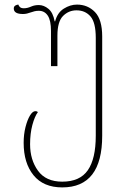

<svg xmlns="http://www.w3.org/2000/svg" viewBox="-20 -566 530 836"><path d="M251 250Q169 250 126 197Q83 144 83 56Q83 19 91 -12.5Q99 -44 110.5 -63Q122 -82 134 -82Q138 -82 140.5 -81Q143 -80 145 -78Q131 -59 121 -22Q111 15 111 62Q111 130 145.5 177.5Q180 225 251 225Q328 225 362.5 175Q397 125 397 25V-401Q397 -468 374 -494.5Q351 -521 313 -521Q279 -521 254.5 -496.5Q230 -472 230 -411V-278H202V-431Q202 -477 188 -498Q174 -519 149 -519Q139 -519 130.5 -517Q122 -515 114 -512Q106 -509 97.5 -507Q89 -505 80 -505Q40 -505 40 -529Q40 -538 47 -542Q54 -546 60 -546Q61 -541 66.5 -535.5Q72 -530 84 -530Q92 -530 100 -532Q108 -534 117 -538Q131 -544 149 -544Q171 -544 191 -527.5Q211 -511 218 -473H220Q230 -511 258 -528.5Q286 -546 315 -546Q362 -546 393.5 -513.5Q425 -481 425 -407V25Q425 250 251 250Z"/></svg>

Font: Noto Serif Georgian ExtraCondensed Thin
Style: Regular
Weight: 100
Width: 2
Designer: Monotype Design Team, Akaki Razmadze
Foundry: Google LLC
Version: Version 2.003; ttfautohint (v1.8.4.7-5d5b)